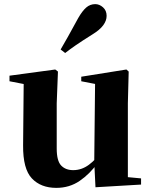

<svg xmlns="http://www.w3.org/2000/svg" viewBox="-20 -894 731 931"><path d="M253 17Q178 17 134.5 -29Q91 -75 92 -189L95 -505L129 -480L26 -500V-527L248 -557L261 -547L255 -393V-174Q255 -114 276.5 -91.5Q298 -69 335 -69Q376 -69 411 -95Q446 -121 472 -160L511 -103H453Q416 -51 366.5 -17Q317 17 253 17ZM443 14 437 -107V-110L441 -487L374 -500V-522L593 -557L604 -547L600 -393V-35L664 -29V1ZM274 -654Q291 -683 309.5 -716Q328 -749 359 -806Q379 -841 398 -857.5Q417 -874 442 -874Q462 -874 479.5 -858.5Q497 -843 497 -817Q497 -794 480.5 -771.5Q464 -749 428 -727Q377 -695 348 -675Q319 -655 296 -637Z"/></svg>

Font: Noto Serif KR ExtraLight Black
Style: Regular
Weight: 900
Version: Version 2.003-H1;hotconv 1.1.1;makeotfexe 2.6.0